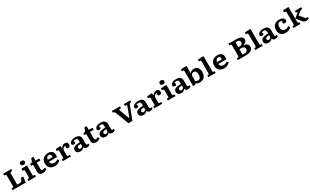

<svg xmlns="http://www.w3.org/2000/svg" viewBox="630 -3938 11494 7114"><g transform="rotate(-30 6376.5 -380.5)"><path d="M58.5 0V-76L111 -79.5Q129.5 -81 137 -90.5Q144.5 -100 144.5 -130.5V-574Q144.5 -598.5 138.2 -609.5Q132 -620.5 109 -621.5L58.5 -624V-700H409.5V-624.5L347 -620.5Q325.5 -619.5 318.3 -609.7Q311 -600 311 -574V-91H408.5Q440.5 -91 462.3 -96.3Q484 -101.5 499.8 -116.8Q515.5 -132 529 -162.3Q542.5 -192.5 557.5 -242H650.5L625 0Z M732.5 0V-74.5L787 -77.5Q806.5 -79 812.5 -89.5Q818.5 -100 818.5 -127.5V-374Q818.5 -406 812.5 -420Q806.5 -434 780 -435L731.5 -438L739.5 -518.5L961.5 -531L977.5 -521.5V-125Q977.5 -102.5 982.3 -90.8Q987 -79 1009 -77.5L1063 -74.5V0ZM882.5 -606Q837 -606 810.2 -628.7Q783.5 -651.5 783.5 -691Q783.5 -729.5 809.7 -752.3Q836 -775 882.5 -775Q930 -775 956 -752.8Q982 -730.5 982 -691Q982 -652 954.8 -629Q927.5 -606 882.5 -606Z M1353 14Q1296.5 14 1259 -4.5Q1221.5 -23 1203.5 -58Q1185.5 -93 1185.5 -142.5V-436H1105.5V-510.5Q1154.5 -517 1181.5 -534.8Q1208.5 -552.5 1221.5 -587Q1234.5 -621.5 1240.5 -677L1326.5 -688.5L1344.5 -680V-524H1501V-436H1344.5V-169.5Q1344.5 -134.5 1358.8 -114Q1373 -93.5 1409.5 -93.5Q1433.5 -93.5 1455.3 -101.3Q1477 -109 1498.5 -122.5L1536 -57.5Q1502 -25 1456 -5.5Q1410 14 1353 14Z M1866.5 14Q1777.5 14 1715.5 -18.5Q1653.5 -51 1620.7 -109.8Q1588 -168.5 1588 -246.5Q1588 -340 1625 -404.8Q1662 -469.5 1727.3 -503.5Q1792.5 -537.5 1878 -537.5Q1948.5 -537.5 2000 -514.3Q2051.5 -491 2079.3 -447Q2107 -403 2107 -339.5Q2107 -314 2105 -288.5Q2103 -263 2098 -238H1753Q1755.5 -193 1775 -162.8Q1794.5 -132.5 1828 -117.5Q1861.5 -102.5 1905.5 -102.5Q1953.5 -102.5 1992.3 -117.3Q2031 -132 2066 -157.5L2117 -99Q2075 -49 2010.5 -17.5Q1946 14 1866.5 14ZM1752.5 -320.5H1951.5Q1953.5 -333.5 1954.2 -344.8Q1955 -356 1955 -367Q1955 -407 1933 -429.7Q1911 -452.5 1869 -452.5Q1834.5 -452.5 1809.5 -436Q1784.5 -419.5 1770.3 -390Q1756 -360.5 1752.5 -320.5Z M2206.5 0V-74.5L2253.5 -77.5Q2270 -79 2276.2 -88.8Q2282.5 -98.5 2282.5 -126.5V-375.5Q2282.5 -410 2276 -422.2Q2269.5 -434.5 2246 -435.5L2197.5 -438.5L2206.5 -518L2399.5 -531L2416 -521.5L2424.5 -430H2429.5Q2457 -479.5 2501.3 -508.8Q2545.5 -538 2599.5 -538Q2657 -538 2689.3 -508Q2721.5 -478 2721.5 -428Q2721.5 -395.5 2711.8 -372.2Q2702 -349 2682.3 -337Q2662.5 -325 2633.5 -325Q2595 -325 2577 -340.7Q2559 -356.5 2559 -378.5Q2559 -386 2560.5 -393.5Q2562 -401 2565.8 -411.2Q2569.5 -421.5 2576.5 -437Q2553.5 -445.5 2529.5 -439Q2505.5 -432.5 2485.5 -414.2Q2465.5 -396 2453.5 -368.7Q2441.5 -341.5 2441.5 -308.5V-125Q2441.5 -99 2447.3 -88.8Q2453 -78.5 2472 -77.5L2553 -74V0Z M2954 14Q2878 14 2834 -24Q2790 -62 2790 -125Q2790 -185.5 2821.7 -220.8Q2853.5 -256 2923.2 -272.5Q2993 -289 3106 -293V-361Q3106 -391.5 3098.7 -415Q3091.5 -438.5 3070.3 -452.2Q3049 -466 3007.5 -466Q2982 -466 2958.8 -460Q2935.5 -454 2922 -444Q2932 -428.5 2938 -416.7Q2944 -405 2946.8 -396.5Q2949.5 -388 2949.5 -382Q2949.5 -358.5 2928.5 -343.2Q2907.5 -328 2870.5 -328Q2834 -328 2815.5 -345.2Q2797 -362.5 2797 -393Q2797 -433 2827.5 -465.7Q2858 -498.5 2911.8 -517.8Q2965.5 -537 3034.5 -537Q3118.5 -537 3169 -514.3Q3219.5 -491.5 3242 -448.5Q3264.5 -405.5 3264.5 -345V-129Q3264.5 -108.5 3274 -96.3Q3283.5 -84 3307 -84Q3320 -84 3331 -86.3Q3342 -88.5 3354 -92.5L3368.5 -30.5Q3348.5 -14 3313.5 0Q3278.5 14 3239 14Q3188.5 14 3159.8 -8.5Q3131 -31 3122.5 -68.5Q3106.5 -45.5 3083 -26.8Q3059.5 -8 3027.5 3Q2995.5 14 2954 14ZM3016 -77Q3042 -77 3062.3 -86.8Q3082.5 -96.5 3094.2 -114.3Q3106 -132 3106 -154.5V-221Q3051 -221 3016.3 -212.7Q2981.5 -204.5 2964.8 -187.5Q2948 -170.5 2948 -142.5Q2948 -113 2965.5 -95Q2983 -77 3016 -77Z M3631 14Q3574.5 14 3537 -4.5Q3499.5 -23 3481.5 -58Q3463.5 -93 3463.5 -142.5V-436H3383.5V-510.5Q3432.5 -517 3459.5 -534.8Q3486.5 -552.5 3499.5 -587Q3512.5 -621.5 3518.5 -677L3604.5 -688.5L3622.5 -680V-524H3779V-436H3622.5V-169.5Q3622.5 -134.5 3636.8 -114Q3651 -93.5 3687.5 -93.5Q3711.5 -93.5 3733.3 -101.3Q3755 -109 3776.5 -122.5L3814 -57.5Q3780 -25 3734 -5.5Q3688 14 3631 14Z M4040 14Q3964 14 3920 -24Q3876 -62 3876 -125Q3876 -185.5 3907.7 -220.8Q3939.5 -256 4009.2 -272.5Q4079 -289 4192 -293V-361Q4192 -391.5 4184.7 -415Q4177.5 -438.5 4156.3 -452.2Q4135 -466 4093.5 -466Q4068 -466 4044.8 -460Q4021.5 -454 4008 -444Q4018 -428.5 4024 -416.7Q4030 -405 4032.8 -396.5Q4035.5 -388 4035.5 -382Q4035.5 -358.5 4014.5 -343.2Q3993.5 -328 3956.5 -328Q3920 -328 3901.5 -345.2Q3883 -362.5 3883 -393Q3883 -433 3913.5 -465.7Q3944 -498.5 3997.8 -517.8Q4051.5 -537 4120.5 -537Q4204.5 -537 4255 -514.3Q4305.5 -491.5 4328 -448.5Q4350.5 -405.5 4350.5 -345V-129Q4350.5 -108.5 4360 -96.3Q4369.5 -84 4393 -84Q4406 -84 4417 -86.3Q4428 -88.5 4440 -92.5L4454.5 -30.5Q4434.5 -14 4399.5 0Q4364.5 14 4325 14Q4274.5 14 4245.8 -8.5Q4217 -31 4208.5 -68.5Q4192.5 -45.5 4169 -26.8Q4145.5 -8 4113.5 3Q4081.5 14 4040 14ZM4102 -77Q4128 -77 4148.3 -86.8Q4168.5 -96.5 4180.2 -114.3Q4192 -132 4192 -154.5V-221Q4137 -221 4102.3 -212.7Q4067.5 -204.5 4050.8 -187.5Q4034 -170.5 4034 -142.5Q4034 -113 4051.5 -95Q4069 -77 4102 -77Z M5020 0 4800.5 -571Q4790.5 -598 4782 -608.5Q4773.5 -619 4751.5 -621L4712 -625V-700H5059V-622.5L5002.5 -620Q4981.5 -619 4975 -608.2Q4968.5 -597.5 4978.5 -570L5134 -148.5H5140.5L5298 -564.5Q5309 -593 5303.5 -606Q5298 -619 5274.5 -620L5220.5 -622.5L5224 -700H5497.5V-624L5453 -620Q5436 -618.5 5427.3 -609.2Q5418.5 -600 5405 -565.5L5187.5 0Z M5653 14Q5577 14 5533 -24Q5489 -62 5489 -125Q5489 -185.5 5520.7 -220.8Q5552.5 -256 5622.2 -272.5Q5692 -289 5805 -293V-361Q5805 -391.5 5797.7 -415Q5790.5 -438.5 5769.3 -452.2Q5748 -466 5706.5 -466Q5681 -466 5657.8 -460Q5634.5 -454 5621 -444Q5631 -428.5 5637 -416.7Q5643 -405 5645.8 -396.5Q5648.5 -388 5648.5 -382Q5648.5 -358.5 5627.5 -343.2Q5606.5 -328 5569.5 -328Q5533 -328 5514.5 -345.2Q5496 -362.5 5496 -393Q5496 -433 5526.5 -465.7Q5557 -498.5 5610.8 -517.8Q5664.5 -537 5733.5 -537Q5817.5 -537 5868 -514.3Q5918.5 -491.5 5941 -448.5Q5963.5 -405.5 5963.5 -345V-129Q5963.5 -108.5 5973 -96.3Q5982.5 -84 6006 -84Q6019 -84 6030 -86.3Q6041 -88.5 6053 -92.5L6067.5 -30.5Q6047.5 -14 6012.5 0Q5977.5 14 5938 14Q5887.5 14 5858.8 -8.5Q5830 -31 5821.5 -68.5Q5805.5 -45.5 5782 -26.8Q5758.5 -8 5726.5 3Q5694.5 14 5653 14ZM5715 -77Q5741 -77 5761.3 -86.8Q5781.5 -96.5 5793.2 -114.3Q5805 -132 5805 -154.5V-221Q5750 -221 5715.3 -212.7Q5680.5 -204.5 5663.8 -187.5Q5647 -170.5 5647 -142.5Q5647 -113 5664.5 -95Q5682 -77 5715 -77Z M6118.5 0V-74.5L6165.5 -77.5Q6182 -79 6188.2 -88.8Q6194.5 -98.5 6194.5 -126.5V-375.5Q6194.5 -410 6188 -422.2Q6181.5 -434.5 6158 -435.5L6109.5 -438.5L6118.5 -518L6311.5 -531L6328 -521.5L6336.5 -430H6341.5Q6369 -479.5 6413.3 -508.8Q6457.5 -538 6511.5 -538Q6569 -538 6601.3 -508Q6633.5 -478 6633.5 -428Q6633.5 -395.5 6623.8 -372.2Q6614 -349 6594.3 -337Q6574.5 -325 6545.5 -325Q6507 -325 6489 -340.7Q6471 -356.5 6471 -378.5Q6471 -386 6472.5 -393.5Q6474 -401 6477.8 -411.2Q6481.5 -421.5 6488.5 -437Q6465.5 -445.5 6441.5 -439Q6417.5 -432.5 6397.5 -414.2Q6377.5 -396 6365.5 -368.7Q6353.5 -341.5 6353.5 -308.5V-125Q6353.5 -99 6359.3 -88.8Q6365 -78.5 6384 -77.5L6465 -74V0Z M6699.5 0V-74.5L6754 -77.5Q6773.5 -79 6779.5 -89.5Q6785.5 -100 6785.5 -127.5V-374Q6785.5 -406 6779.5 -420Q6773.5 -434 6747 -435L6698.5 -438L6706.5 -518.5L6928.5 -531L6944.5 -521.5V-125Q6944.5 -102.5 6949.3 -90.8Q6954 -79 6976 -77.5L7030 -74.5V0ZM6849.5 -606Q6804 -606 6777.2 -628.7Q6750.5 -651.5 6750.5 -691Q6750.5 -729.5 6776.7 -752.3Q6803 -775 6849.5 -775Q6897 -775 6923 -752.8Q6949 -730.5 6949 -691Q6949 -652 6921.8 -629Q6894.5 -606 6849.5 -606Z M7275 14Q7199 14 7155 -24Q7111 -62 7111 -125Q7111 -185.5 7142.7 -220.8Q7174.5 -256 7244.2 -272.5Q7314 -289 7427 -293V-361Q7427 -391.5 7419.7 -415Q7412.5 -438.5 7391.3 -452.2Q7370 -466 7328.5 -466Q7303 -466 7279.8 -460Q7256.5 -454 7243 -444Q7253 -428.5 7259 -416.7Q7265 -405 7267.8 -396.5Q7270.5 -388 7270.5 -382Q7270.5 -358.5 7249.5 -343.2Q7228.5 -328 7191.5 -328Q7155 -328 7136.5 -345.2Q7118 -362.5 7118 -393Q7118 -433 7148.5 -465.7Q7179 -498.5 7232.8 -517.8Q7286.5 -537 7355.5 -537Q7439.5 -537 7490 -514.3Q7540.5 -491.5 7563 -448.5Q7585.5 -405.5 7585.5 -345V-129Q7585.5 -108.5 7595 -96.3Q7604.5 -84 7628 -84Q7641 -84 7652 -86.3Q7663 -88.5 7675 -92.5L7689.5 -30.5Q7669.5 -14 7634.5 0Q7599.5 14 7560 14Q7509.5 14 7480.8 -8.5Q7452 -31 7443.5 -68.5Q7427.5 -45.5 7404 -26.8Q7380.5 -8 7348.5 3Q7316.5 14 7275 14ZM7337 -77Q7363 -77 7383.3 -86.8Q7403.5 -96.5 7415.2 -114.3Q7427 -132 7427 -154.5V-221Q7372 -221 7337.3 -212.7Q7302.5 -204.5 7285.8 -187.5Q7269 -170.5 7269 -142.5Q7269 -113 7286.5 -95Q7304 -77 7337 -77Z M7859.5 7 7781 3V-614Q7781 -647 7774 -660.2Q7767 -673.5 7737.5 -675L7691.5 -678L7698 -757.5L7924 -767L7940 -756V-453.5H7944Q7964 -481 7990.5 -499.5Q8017 -518 8049.5 -528Q8082 -538 8118.5 -538Q8186 -538 8235.8 -508.3Q8285.5 -478.5 8312.5 -422.3Q8339.5 -366 8339.5 -284.5Q8339.5 -193.5 8309.8 -126.3Q8280 -59 8220 -22.5Q8160 14 8069 14Q8023.5 14 7983 1Q7942.5 -12 7909.5 -36.5ZM8046.5 -83Q8085.5 -83 8113.8 -102Q8142 -121 8157.5 -162Q8173 -203 8173 -269Q8173 -329.5 8159.7 -366Q8146.5 -402.5 8121.2 -419.2Q8096 -436 8060 -436Q8022.5 -436 7995.5 -421.5Q7968.5 -407 7954.3 -379.7Q7940 -352.5 7940 -313V-115.5Q7962 -99.5 7989.8 -91.3Q8017.5 -83 8046.5 -83Z M8435 0V-74.5L8479.5 -77.5Q8497.5 -79 8503.7 -88Q8510 -97 8510 -125.5V-614Q8510 -647.5 8502.2 -660.5Q8494.5 -673.5 8466.5 -675L8420.5 -678L8427 -757.5L8653 -767L8669 -756V-124Q8669 -98.5 8675 -88.8Q8681 -79 8701.5 -77L8747 -74.5V0Z M9110.5 14Q9021.5 14 8959.5 -18.5Q8897.5 -51 8864.7 -109.8Q8832 -168.5 8832 -246.5Q8832 -340 8869 -404.8Q8906 -469.5 8971.3 -503.5Q9036.5 -537.5 9122 -537.5Q9192.5 -537.5 9244 -514.3Q9295.5 -491 9323.3 -447Q9351 -403 9351 -339.5Q9351 -314 9349 -288.5Q9347 -263 9342 -238H8997Q8999.5 -193 9019 -162.8Q9038.5 -132.5 9072 -117.5Q9105.5 -102.5 9149.5 -102.5Q9197.5 -102.5 9236.3 -117.3Q9275 -132 9310 -157.5L9361 -99Q9319 -49 9254.5 -17.5Q9190 14 9110.5 14ZM8996.5 -320.5H9195.5Q9197.5 -333.5 9198.2 -344.8Q9199 -356 9199 -367Q9199 -407 9177 -429.7Q9155 -452.5 9113 -452.5Q9078.5 -452.5 9053.5 -436Q9028.5 -419.5 9014.3 -390Q9000 -360.5 8996.5 -320.5Z M9697.5 0V-76L9749.5 -79.5Q9767 -81 9775.2 -90Q9783.5 -99 9783.5 -131V-574Q9783.5 -596 9778 -608.2Q9772.5 -620.5 9747.5 -621.5L9697.5 -624V-700H10017Q10114.5 -700 10178.5 -681.5Q10242.5 -663 10274.3 -627Q10306 -591 10306 -537.5Q10306 -494.5 10285 -462Q10264 -429.5 10228.8 -408.2Q10193.5 -387 10150 -376.5V-371.5Q10244.5 -361.5 10297 -319.8Q10349.5 -278 10349.5 -202.5Q10349.5 -139.5 10312.8 -94Q10276 -48.5 10205.8 -24.3Q10135.5 0 10034 0ZM10014.5 -87.5Q10065 -87.5 10100.5 -101.3Q10136 -115 10154.5 -142.3Q10173 -169.5 10173 -209.5Q10173 -249.5 10154 -273.5Q10135 -297.5 10100 -308.7Q10065 -320 10016.5 -320Q9974 -320 9950 -316V-92.5Q9962 -90 9978.5 -88.8Q9995 -87.5 10014.5 -87.5ZM10001 -404Q10042 -404 10072 -417.3Q10102 -430.5 10118.5 -456Q10135 -481.5 10135 -517.5Q10135 -553.5 10120 -574.7Q10105 -596 10075.5 -605.5Q10046 -615 10002.5 -615H9950V-406Q9960 -405 9972 -404.5Q9984 -404 10001 -404Z M10446 0V-74.5L10490.5 -77.5Q10508.5 -79 10514.7 -88Q10521 -97 10521 -125.5V-614Q10521 -647.5 10513.2 -660.5Q10505.5 -673.5 10477.5 -675L10431.5 -678L10438 -757.5L10664 -767L10680 -756V-124Q10680 -98.5 10686 -88.8Q10692 -79 10712.5 -77L10758 -74.5V0Z M11009 14Q10933 14 10889 -24Q10845 -62 10845 -125Q10845 -185.5 10876.7 -220.8Q10908.5 -256 10978.2 -272.5Q11048 -289 11161 -293V-361Q11161 -391.5 11153.7 -415Q11146.5 -438.5 11125.3 -452.2Q11104 -466 11062.5 -466Q11037 -466 11013.8 -460Q10990.5 -454 10977 -444Q10987 -428.5 10993 -416.7Q10999 -405 11001.8 -396.5Q11004.5 -388 11004.5 -382Q11004.5 -358.5 10983.5 -343.2Q10962.5 -328 10925.5 -328Q10889 -328 10870.5 -345.2Q10852 -362.5 10852 -393Q10852 -433 10882.5 -465.7Q10913 -498.5 10966.8 -517.8Q11020.5 -537 11089.5 -537Q11173.5 -537 11224 -514.3Q11274.5 -491.5 11297 -448.5Q11319.5 -405.5 11319.5 -345V-129Q11319.5 -108.5 11329 -96.3Q11338.5 -84 11362 -84Q11375 -84 11386 -86.3Q11397 -88.5 11409 -92.5L11423.5 -30.5Q11403.5 -14 11368.5 0Q11333.5 14 11294 14Q11243.5 14 11214.8 -8.5Q11186 -31 11177.5 -68.5Q11161.5 -45.5 11138 -26.8Q11114.5 -8 11082.5 3Q11050.5 14 11009 14ZM11071 -77Q11097 -77 11117.3 -86.8Q11137.5 -96.5 11149.2 -114.3Q11161 -132 11161 -154.5V-221Q11106 -221 11071.3 -212.7Q11036.5 -204.5 11019.8 -187.5Q11003 -170.5 11003 -142.5Q11003 -113 11020.5 -95Q11038 -77 11071 -77Z M11746.5 14Q11660.5 14 11600 -18.3Q11539.5 -50.5 11507.7 -110.3Q11476 -170 11476 -251.5Q11476 -337.5 11510.5 -401.8Q11545 -466 11609.5 -502Q11674 -538 11763.5 -538Q11831 -538 11880.3 -518Q11929.5 -498 11956.3 -465.7Q11983 -433.5 11983 -395Q11983 -372.5 11973.8 -353.5Q11964.5 -334.5 11946 -323Q11927.5 -311.5 11898.5 -311.5Q11862 -311.5 11841.8 -326.7Q11821.5 -342 11821.5 -368.5Q11821.5 -379 11827.5 -394Q11833.5 -409 11846.5 -433.5Q11830 -443 11810.3 -448Q11790.5 -453 11765 -453Q11728 -453 11699.3 -435.7Q11670.5 -418.5 11654 -381.5Q11637.5 -344.5 11637.5 -285Q11637.5 -189 11678 -146Q11718.5 -103 11789.5 -103Q11833 -103 11869.5 -116.5Q11906 -130 11942.5 -155L11991 -91.5Q11952 -47 11892 -16.5Q11832 14 11746.5 14Z M12623.5 11.5Q12591.5 11.5 12566 3.5Q12540.5 -4.5 12518 -22.5Q12495.5 -40.5 12472 -70.5L12319 -262.5L12319.5 -278.5L12477 -405Q12492.5 -417.5 12492.3 -431.2Q12492 -445 12475 -446.5L12433.5 -450.5L12448 -524H12709.5V-448L12670.5 -444Q12651 -442 12634.8 -433.2Q12618.5 -424.5 12599.5 -408.5L12470.5 -303.5L12613 -136.5Q12636 -108 12654 -96Q12672 -84 12694.5 -84Q12702.5 -84 12711.8 -85.8Q12721 -87.5 12734.5 -91.5L12750.5 -32Q12727 -13 12693 -0.7Q12659 11.5 12623.5 11.5ZM12074 0V-74.5L12120 -77.5Q12137.5 -79 12143.2 -88.3Q12149 -97.5 12149 -123.5V-613.5Q12149 -647.5 12141.7 -660.5Q12134.5 -673.5 12106.5 -675L12059.5 -678L12066 -757.5L12292.5 -767L12308 -756V-124Q12308 -99.5 12313.8 -89.5Q12319.5 -79.5 12339 -77.5L12375.5 -74V0Z"/></g></svg>

Font: Literata Variable Black
Style: Regular
Weight: 900
Designer: Latin by Veronika Burian and Jose Scaglione. Greek by Irene Vlachou. Cyrillic by Vera Evstafieva.
Foundry: TypeTogether
Version: Version 3.021